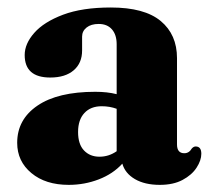

<svg xmlns="http://www.w3.org/2000/svg" viewBox="-20 -494 576 525"><path d="M27 -103.5Q27 -167.5 82.5 -205.2Q138 -243 240.5 -243Q273.5 -243 299 -236.5V-373Q299 -399 286 -413.8Q273 -428.5 250 -428.5Q229 -428.5 216.8 -418.8Q204.5 -409 204.5 -394V-356Q204.5 -321.5 181.5 -301.8Q158.5 -282 117.5 -282Q47.5 -282 47.5 -343.5Q47.5 -374.5 73.8 -404.2Q100 -434 152.5 -453.8Q205 -473.5 283 -473.5Q375 -473.5 419.5 -436.5Q464 -399.5 464 -335V-99Q464 -75 484 -75Q497 -75 504.5 -88Q509.5 -93.5 515 -93.5Q530.5 -93.5 530.5 -73.5Q530.5 -55.5 517.5 -35.5Q504.5 -15.5 479.2 -2Q454 11.5 417 11.5Q376 11.5 349 -4.2Q322 -20 314.5 -46.5Q289 -18.5 250 -3.5Q211 11.5 168 11.5Q104.5 11.5 65.8 -20.8Q27 -53 27 -103.5ZM193.5 -133Q193.5 -99.5 209.8 -82.5Q226 -65.5 252 -65.5Q277.5 -65.5 299 -80.5V-196.5Q280 -203.5 258 -203.5Q228 -203.5 210.8 -185Q193.5 -166.5 193.5 -133Z"/></svg>

Font: Fraunces 72pt S050
Style: Bold
Weight: 700
Version: Version 1.000; ttfautohint (v1.8.3)